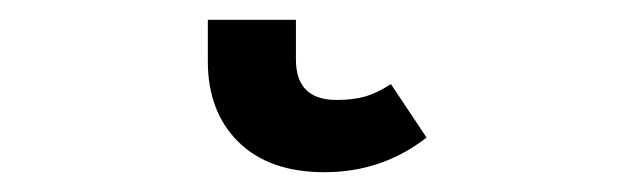

<svg xmlns="http://www.w3.org/2000/svg" viewBox="-20 20 640 194"><path d="M190 82V40H279V80Q279 121 320 121Q337 121 349 117.5Q361 114 375 105L411 159Q366 194 308 194Q252 194 221 163.5Q190 133 190 82Z"/></svg>

Font: Fira Mono Medium
Style: Regular
Weight: 500
Designer: Carrois Corporate & Edenspiekermann AG
Foundry: Carrois Corporate GbR & Edenspiekermann AG
Version: Version 3.206